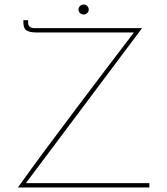

<svg xmlns="http://www.w3.org/2000/svg" viewBox="-20 -826 737 846"><path d="M59 0Q118 -83 183.5 -171Q249 -259 316 -348Q383 -437 447.5 -522Q512 -607 570 -683H140Q112 -683 97.5 -691.5Q83 -700 83 -728V-737H104V-725Q104 -715 110.5 -708.5Q117 -702 134 -702H606L94 -19H638V0ZM326 -784Q326 -793 332.5 -799.5Q339 -806 349 -806Q358 -806 364.5 -799.5Q371 -793 371 -784Q371 -775 364.5 -768.5Q358 -762 349 -762Q339 -762 332.5 -768.5Q326 -775 326 -784Z"/></svg>

Font: Synthetic Thin
Style: Regular
Weight: 100
Designer: Santiago Orozco
Foundry: Typemade
Version: Version 2.000; ttfautohint (v1.8.4.7-5d5b)